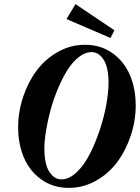

<svg xmlns="http://www.w3.org/2000/svg" viewBox="-20 -892 674 925"><path d="M512.2 -709 300.3 -800.3 343.8 -872.1 531.2 -746.1ZM312 13.2Q235.8 13.2 179.4 -27.1Q123 -67.4 95.2 -132.8Q67.4 -198.2 67.4 -278.3Q67.4 -353 91.3 -424.8Q115.2 -496.6 156.7 -552.2Q198.2 -607.9 259.3 -642.1Q320.3 -676.3 389.2 -676.3Q465.3 -676.3 521.7 -636Q578.1 -595.7 606 -530.3Q633.8 -464.8 633.8 -384.8Q633.8 -310.1 609.9 -238.3Q585.9 -166.5 544.4 -110.8Q502.9 -55.2 441.9 -21Q380.9 13.2 312 13.2ZM275.4 -27.8Q313 -27.8 349.1 -62Q385.3 -96.2 412.4 -149.4Q439.5 -202.6 460.4 -265.4Q481.4 -328.1 492.2 -387.9Q502.9 -447.8 502.9 -492.7Q502.9 -568.4 479 -604.7Q455.1 -641.1 421.4 -641.1Q390.1 -641.1 359.4 -616.9Q328.6 -592.8 304.2 -553.5Q279.8 -514.2 258.8 -464.1Q237.8 -414.1 223.6 -362.3Q209.5 -310.5 201.7 -262Q193.8 -213.4 193.8 -176.3Q193.8 -100.6 217.8 -64.2Q241.7 -27.8 275.4 -27.8Z"/></svg>

Font: Elstob ExtraBold
Style: Italic
Weight: 800
Italic angle: -20°
Designer: Peter S. Baker
Version: Version 1.015